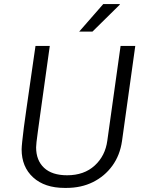

<svg xmlns="http://www.w3.org/2000/svg" viewBox="-20 -911 719 941"><path d="M297 10Q199 10 142.5 -41.5Q86 -93 86 -179Q86 -190 89 -218.5Q92 -247 97 -287Q102 -327 109 -373.5Q116 -420 122.5 -467.5Q129 -515 135.5 -558Q142 -601 146.5 -634.5Q151 -668 154 -686H224Q208 -571 196.5 -489Q185 -407 177.5 -353Q170 -299 165.5 -266Q161 -233 159 -215.5Q157 -198 157 -189Q157 -125 196 -88.5Q235 -52 309 -52Q392 -52 444 -99.5Q496 -147 506 -222L571 -686H643L578 -220Q568 -150 530.5 -98.5Q493 -47 435.5 -18.5Q378 10 305 10ZM368 -756 486 -891H567V-888L433 -756Z"/></svg>

Font: Chivo Medium ExtraLight
Style: Italic
Weight: 250
Italic angle: -8.05°
Version: Version 2.002